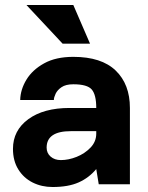

<svg xmlns="http://www.w3.org/2000/svg" viewBox="-20 -739 593 770"><path d="M274 -719 341 -564H231L86 -719ZM191 11Q147 11 111 -7Q75 -25 53.5 -59.5Q32 -94 32 -142Q32 -216 93.5 -261Q155 -306 259 -306H366Q366 -359 348 -380Q330 -401 274 -401Q244 -401 227 -389.5Q210 -378 203 -363Q196 -348 196 -338H61Q62 -380 86 -419.5Q110 -459 157 -485Q204 -511 274 -511Q387 -511 444 -456Q501 -401 501 -306V0H376L366 -61Q337 -26 295.5 -7.5Q254 11 191 11ZM224 -97Q255 -97 287.5 -110Q320 -123 343 -147Q366 -171 366 -203V-213H264Q167 -213 167 -147Q167 -125 183 -111Q199 -97 224 -97Z"/></svg>

Font: Haskoy ExtraBold
Style: Regular
Weight: 800
Designer: Ertekin Erdin
Foundry: Ertekin Erdin
Version: Version 2.000; ttfautohint (v1.8.4.7-5d5b)